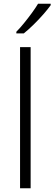

<svg xmlns="http://www.w3.org/2000/svg" viewBox="-20 -1014 293 1034"><path d="M145 0H88V-760H145ZM253 -986Q238 -965 213.5 -937Q189 -909 161 -881.5Q133 -854 108 -834H68V-843Q87 -862 109 -889Q131 -916 151.5 -944Q172 -972 185 -994H253Z"/></svg>

Font: Noto Sans Light
Style: Regular
Weight: 300
Designer: Monotype Design Team
Foundry: Monotype Imaging Inc.
Version: Version 2.007